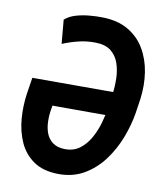

<svg xmlns="http://www.w3.org/2000/svg" viewBox="-82 -789 746 867"><g transform="rotate(10 291.0 -355.5)"><path d="M316.9 -720.7Q387.7 -719.7 436.3 -691.4Q484.9 -663.1 512.7 -615.7Q540.5 -568.4 549.6 -509.5Q558.6 -450.7 550.3 -387.7L540.5 -321.8Q531.2 -264.6 508.5 -205.6Q485.8 -146.5 448.5 -96.9Q411.1 -47.4 359.4 -17.8Q307.6 11.7 240.7 10.3Q171.9 8.8 128.9 -21.5Q85.9 -51.8 64.2 -100.3Q42.5 -148.9 37.8 -206.8Q33.2 -264.6 41.5 -321.8L53.2 -397H462.4L443.8 -288.6L164.6 -289.1L161.6 -272Q156.7 -244.1 157.5 -215.3Q158.2 -186.5 167.2 -162.1Q176.3 -137.7 196.8 -122.1Q217.3 -106.4 252 -105.5Q292.5 -104.5 321 -125.7Q349.6 -147 368.4 -180.7Q387.2 -214.4 397.9 -252Q408.7 -289.6 413.1 -321.3L422.9 -388.2Q427.7 -423.3 426.8 -460.2Q425.8 -497.1 414.8 -529.3Q403.8 -561.5 378.4 -581.8Q353 -602.1 308.6 -603Q269 -604 231.2 -595Q193.4 -585.9 156.7 -570.8L147 -680.2Q167 -698.2 197.3 -707Q227.5 -715.8 259.5 -718.5Q291.5 -721.2 316.9 -720.7Z"/></g></svg>

Font: Roboto Condensed SemiBold
Style: Italic
Weight: 600
Italic angle: -12°
Designer: Christian Robertson
Foundry: Google
Version: Version 3.008; 2023